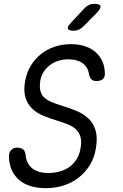

<svg xmlns="http://www.w3.org/2000/svg" viewBox="-20 -970 640 1000"><path d="M444 -582Q438 -621 410 -641Q382 -661 337 -661Q279 -661 239 -630Q199 -599 190 -551Q185 -518 190.5 -496.5Q196 -475 211 -461.5Q226 -448 247.5 -439Q269 -430 294 -422Q339 -409 377 -393Q415 -377 441 -352.5Q467 -328 478 -290Q489 -252 479 -195Q471 -148 448 -110.5Q425 -73 391 -46Q357 -19 313 -4.5Q269 10 218 10Q173 10 137 -1.5Q101 -13 76.5 -35.5Q52 -58 39 -89.5Q26 -121 27 -161Q28 -178 39 -189.5Q50 -201 68 -201Q87 -201 98.5 -193.5Q110 -186 113 -165Q117 -119 147 -94Q177 -69 232 -69Q265 -69 293.5 -77.5Q322 -86 343.5 -102Q365 -118 379.5 -141.5Q394 -165 399 -195Q406 -233 399 -257Q392 -281 375.5 -296.5Q359 -312 334 -322Q309 -332 280 -341Q240 -353 205 -367.5Q170 -382 146.5 -405Q123 -428 112.5 -462.5Q102 -497 111 -549Q119 -592 140 -627Q161 -662 192.5 -687.5Q224 -713 264 -726.5Q304 -740 350 -740Q391 -740 423.5 -729Q456 -718 478.5 -698Q501 -678 513.5 -649.5Q526 -621 526 -587Q527 -569 516 -558.5Q505 -548 483 -548Q466 -548 457 -556Q448 -564 444 -582ZM365 -810Q337 -810 333.5 -820.5Q330 -831 351 -853L420 -927Q430 -938 443 -944Q456 -950 471 -950Q499 -950 503 -939Q507 -928 485 -904L413 -831Q402 -821 390.5 -815.5Q379 -810 365 -810Z"/></svg>

Font: Maple Mono Light
Style: Italic
Weight: 300
Italic angle: -10°
Monospace: yes
Designer: subframe7536
Version: Version 7.000